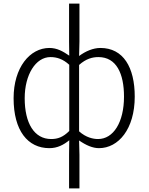

<svg xmlns="http://www.w3.org/2000/svg" viewBox="-20 -815 830 1073"><path d="M366 238H424V50L422 -30C461 -3 498 13 533 13C642 13 733 -94 733 -275C733 -439 669 -547 541 -547C501 -547 458 -529 422 -502L424 -583V-795H366V-583L367 -504C332 -528 299 -547 256 -547C147 -547 56 -438 56 -266C56 -85 135 13 256 13C301 13 336 -6 367 -31L366 50ZM266 -38C171 -38 118 -127 118 -266C118 -397 179 -496 262 -496C298 -496 332 -485 367 -453V-83C332 -48 302 -38 266 -38ZM528 -38C501 -38 461 -46 422 -81V-452C461 -487 497 -496 530 -496C631 -496 673 -403 673 -275C673 -132 614 -38 528 -38Z"/></svg>

Font: Spoqa Han Sans Neo Light
Style: Regular
Weight: 300
Designer: [Spoqa Han Sans Neo] Dong-huui Kim  Younghwa Kang  Yujin Lee  [Noto Sans] Ryoko NISHIZUKA  (kana & ideographs); Paul D. 
Foundry: Spoqa (http://www.spoqa-han-sans.com)
Version: Version 1.000